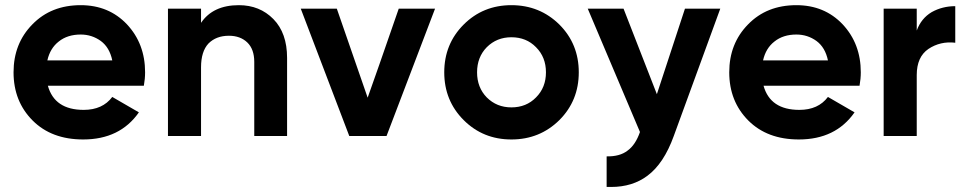

<svg xmlns="http://www.w3.org/2000/svg" viewBox="-20 -534 3788 754"><path d="M168 -197.3Q194.3 -102.5 308.6 -102.5Q382.8 -102.5 420.9 -153.3Q456.1 -132.8 525.4 -92.8Q451.2 13.7 306.6 13.7Q182.6 13.7 108.4 -60.5Q33.2 -135.7 33.2 -250Q33.2 -363.3 107.4 -438.5Q180.7 -513.7 296.9 -513.7Q407.2 -513.7 478.5 -438.5Q549.8 -362.3 549.8 -250Q549.8 -224.6 544.9 -197.3Q418.9 -197.3 168 -197.3ZM166 -296.9Q229.5 -296.9 420.9 -296.9Q410.2 -347.7 376 -373Q340.8 -398.4 296.9 -398.4Q245.1 -398.4 210.9 -371.1Q176.8 -344.7 166 -296.9Z M918 -513.7Q1000 -513.7 1053.7 -459Q1107.4 -404.3 1107.4 -306.6Q1107.4 -205.1 1107.4 0Q1075.2 0 978.5 0Q978.5 -72.3 978.5 -291Q978.5 -340.8 951.2 -367.2Q923.8 -393.6 878.9 -393.6Q829.1 -393.6 798.8 -363.3Q769.5 -332 769.5 -269.5Q769.5 -179.7 769.5 0Q736.3 0 639.6 0Q639.6 -125 639.6 -500Q671.9 -500 769.5 -500Q769.5 -486.3 769.5 -444.3Q816.4 -513.7 918 -513.7Z M1545.9 -500Q1582 -500 1688.5 -500Q1640.6 -375 1498 0Q1461.9 0 1351.6 0Q1303.7 -125 1161.1 -500Q1196.3 -500 1302.7 -500Q1333 -412.1 1423.8 -150.4Q1455.1 -237.3 1545.9 -500Z M1988.3 13.7Q1877 13.7 1800.8 -62.5Q1724.6 -138.7 1724.6 -250Q1724.6 -361.3 1800.8 -437.5Q1877 -513.7 1988.3 -513.7Q2099.6 -513.7 2176.8 -437.5Q2252.9 -361.3 2252.9 -250Q2252.9 -138.7 2176.8 -62.5Q2099.6 13.7 1988.3 13.7ZM1988.3 -112.3Q2046.9 -112.3 2085 -151.4Q2124 -190.4 2124 -250Q2124 -309.6 2085 -348.6Q2046.9 -387.7 1988.3 -387.7Q1930.7 -387.7 1891.6 -348.6Q1853.5 -309.6 1853.5 -250Q1853.5 -190.4 1891.6 -151.4Q1930.7 -112.3 1988.3 -112.3Z M2669.9 -500Q2705.1 -500 2808.6 -500Q2762.7 -375 2626 0Q2586.9 108.4 2522.5 156.2Q2463.9 200.2 2379.9 200.2Q2371.1 200.2 2362.3 200.2Q2362.3 160.2 2362.3 80.1Q2414.1 81.1 2444.3 57.6Q2475.6 35.2 2493.2 -15.6Q2424.8 -177.7 2288.1 -500Q2323.2 -500 2428.7 -500Q2461.9 -416 2559.6 -164.1Q2586.9 -248 2669.9 -500Z M2978.5 -197.3Q3004.9 -102.5 3119.1 -102.5Q3193.4 -102.5 3231.4 -153.3Q3266.6 -132.8 3335.9 -92.8Q3261.7 13.7 3117.2 13.7Q2993.2 13.7 2918.9 -60.5Q2843.8 -135.7 2843.8 -250Q2843.8 -363.3 2918 -438.5Q2991.2 -513.7 3107.4 -513.7Q3217.8 -513.7 3289.1 -438.5Q3360.4 -362.3 3360.4 -250Q3360.4 -224.6 3355.5 -197.3Q3229.5 -197.3 2978.5 -197.3ZM2976.6 -296.9Q3040 -296.9 3231.4 -296.9Q3220.7 -347.7 3186.5 -373Q3151.4 -398.4 3107.4 -398.4Q3055.7 -398.4 3021.5 -371.1Q2987.3 -344.7 2976.6 -296.9Z M3580.1 -414.1Q3597.7 -461.9 3638.7 -486.3Q3680.7 -509.8 3731.4 -509.8Q3731.4 -461.9 3731.4 -366.2Q3672.9 -373 3626 -341.8Q3580.1 -310.5 3580.1 -239.3Q3580.1 -159.2 3580.1 0Q3546.9 0 3450.2 0Q3450.2 -125 3450.2 -500Q3482.4 -500 3580.1 -500Q3580.1 -478.5 3580.1 -414.1Z"/></svg>

Font: LeFont
Style: Regular
Weight: 700
Designer: Leryon MEDIA
Version: Version 1.0